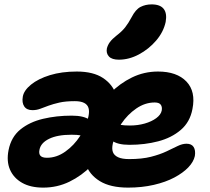

<svg xmlns="http://www.w3.org/2000/svg" viewBox="-20 -845 957 875"><path d="M564 10Q483 10 435 -19.5Q387 -49 370.5 -98Q354 -147 365 -204Q377 -262 407 -318Q437 -374 481.5 -419.5Q526 -465 581.5 -492Q637 -519 700 -519Q786 -519 829.5 -473.5Q873 -428 857 -348Q846 -289 804 -253Q762 -217 701 -201Q640 -185 570 -185Q515 -185 489 -205Q463 -225 468 -251Q471 -265 479 -272Q487 -279 503 -279Q514 -279 529.5 -276Q545 -273 572 -273Q608 -273 639.5 -282Q671 -291 692 -306.5Q713 -322 717 -341Q720 -358 712.5 -368Q705 -378 685 -378Q641 -378 601 -350.5Q561 -323 532.5 -280.5Q504 -238 494 -190Q489 -167 494.5 -152Q500 -137 518 -128.5Q536 -120 569 -120Q627 -120 668 -130.5Q709 -141 738.5 -155Q768 -169 789.5 -179.5Q811 -190 830 -190Q853 -190 862.5 -175Q872 -160 868 -134Q862 -107 838 -82Q814 -57 774.5 -36Q735 -15 681 -2.5Q627 10 564 10ZM177 10Q119 10 80.5 -12Q42 -34 25.5 -72Q9 -110 19 -161Q31 -221 73 -255Q115 -289 176 -303.5Q237 -318 307 -318Q361 -318 387.5 -299.5Q414 -281 410 -258Q406 -241 397.5 -233Q389 -225 374 -225Q363 -225 348 -228Q333 -231 306 -231Q242 -231 204 -212.5Q166 -194 160 -163Q156 -145 164 -135.5Q172 -126 194 -126Q238 -126 277.5 -154Q317 -182 345 -225Q373 -268 383 -314Q388 -337 383.5 -352.5Q379 -368 363.5 -376Q348 -384 321 -384Q279 -384 250.5 -377.5Q222 -371 201.5 -363.5Q181 -356 164 -349.5Q147 -343 128 -343Q102 -343 90.5 -360Q79 -377 84 -405Q89 -433 121.5 -459.5Q154 -486 207.5 -502.5Q261 -519 330 -519Q405 -519 449.5 -489.5Q494 -460 509.5 -412Q525 -364 513 -306Q502 -248 472 -191.5Q442 -135 397 -89.5Q352 -44 296.5 -17Q241 10 177 10ZM522 -573Q490 -573 476.5 -587.5Q463 -602 467 -624Q471 -640 481 -653.5Q491 -667 510 -682Q536 -702 550.5 -720.5Q565 -739 580 -767Q598 -802 620.5 -813.5Q643 -825 671 -825Q710 -825 726 -804.5Q742 -784 735 -745Q725 -699 691.5 -660Q658 -621 613 -597Q568 -573 522 -573Z"/></svg>

Font: Shantell Sans
Style: Bold Italic
Weight: 700
Italic angle: -11°
Designer: Stephen Nixon, Anya Danilova, Shantell Martin
Foundry: Arrow Type
Version: Version 1.011;[c5ecc13dd]